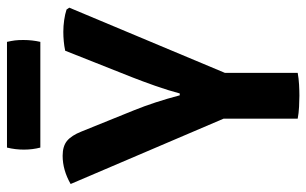

<svg xmlns="http://www.w3.org/2000/svg" viewBox="-188 -706 899 564"><g transform="rotate(-90 262.0 -424.5)"><path d="M394.5 -683Q408.5 -686 422.5 -687.2Q436.5 -688.5 450 -688.5Q467 -688.5 484.5 -686Q502 -683.5 515.5 -679L521 -671L329.5 -214V0Q313 3 295 4Q277 5 262.5 5Q249 5 229.8 4Q210.5 3 195 0V-217.5L3 -667Q44 -690.5 86 -690.5Q114 -690.5 129.8 -677.5Q145.5 -664.5 157 -635.5L219.5 -481Q244 -420.5 263.5 -346.5H269Q278 -380.5 291.5 -418.8Q305 -457 316 -485ZM110 -756Q104 -779 104 -804.5Q104 -829.5 110 -854H420.5Q423.5 -840.5 424.8 -830.5Q426 -820.5 426 -806Q426 -780 420.5 -756Z"/></g></svg>

Font: Signika SC SemiBold
Style: Regular
Weight: 600
Designer: Anna Giedryś
Foundry: Anna Giedryś
Version: Version 2.000; ttfautohint (v1.8.3) -l 8 -r 50 -G 200 -x 9 -